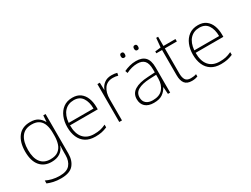

<svg xmlns="http://www.w3.org/2000/svg" viewBox="-72 -1399 3036 2326"><g transform="rotate(-30 1446.0 -236.5)"><path d="M287 -540Q356 -540 396 -513Q436 -486 459 -443H462L468 -530H500V22Q500 121 448.5 180.5Q397 240 276 240Q216 240 170.5 229.5Q125 219 89 204V163Q125 181 173 193Q221 205 277 205Q376 205 418.5 155.5Q461 106 461 23V-15Q461 -40 461.5 -61.5Q462 -83 464 -108H461Q441 -50 393.5 -20Q346 10 276 10Q174 10 116 -58.5Q58 -127 58 -258Q58 -388 116 -464Q174 -540 287 -540ZM289 -505Q192 -505 145 -439.5Q98 -374 98 -258Q98 -144 144.5 -84.5Q191 -25 279 -25Q352 -25 391.5 -56.5Q431 -88 446.5 -138.5Q462 -189 462 -246V-289Q462 -353 445.5 -401.5Q429 -450 391.5 -477.5Q354 -505 289 -505Z M878 -540Q946 -540 989.5 -507.5Q1033 -475 1054.5 -419.5Q1076 -364 1076 -294V-263H688Q687 -148 739.5 -86.5Q792 -25 890 -25Q939 -25 974.5 -32.5Q1010 -40 1055 -61V-23Q1016 -6 977.5 2Q939 10 889 10Q808 10 754.5 -24Q701 -58 674.5 -119Q648 -180 648 -260Q648 -337 674 -400.5Q700 -464 751 -502Q802 -540 878 -540ZM878 -505Q798 -505 748 -451.5Q698 -398 689 -297H1036Q1036 -390 997 -447.5Q958 -505 878 -505Z M1425 -538Q1447 -538 1466 -535.5Q1485 -533 1502 -528L1495 -492Q1477 -497 1460.5 -499.5Q1444 -502 1423 -502Q1344 -502 1303.5 -446Q1263 -390 1263 -295V0H1225V-530H1259L1262 -429H1265Q1281 -475 1321.5 -506.5Q1362 -538 1425 -538Z M1767 -539Q1852 -539 1894.5 -494.5Q1937 -450 1937 -353V0H1906L1899 -98H1897Q1873 -52 1829.5 -21Q1786 10 1707 10Q1629 10 1587.5 -28Q1546 -66 1546 -133Q1546 -212 1611.5 -252.5Q1677 -293 1798 -299L1898 -305V-345Q1898 -431 1865 -467.5Q1832 -504 1766 -504Q1689 -504 1609 -464L1597 -498Q1635 -516 1678 -527.5Q1721 -539 1767 -539ZM1802 -268Q1700 -263 1643 -231Q1586 -199 1586 -133Q1586 -81 1619 -52.5Q1652 -24 1711 -24Q1805 -24 1851 -77.5Q1897 -131 1898 -219V-272ZM1638 -679Q1638 -694 1644.5 -703.5Q1651 -713 1666 -713Q1683 -713 1689 -703.5Q1695 -694 1695 -679Q1695 -663 1689 -653.5Q1683 -644 1666 -644Q1651 -644 1644.5 -653.5Q1638 -663 1638 -679ZM1823 -679Q1823 -694 1829.5 -703.5Q1836 -713 1851 -713Q1868 -713 1874 -703.5Q1880 -694 1880 -679Q1880 -663 1874 -653.5Q1868 -644 1851 -644Q1836 -644 1829.5 -653.5Q1823 -663 1823 -679Z M2242 -25Q2265 -25 2284.5 -28Q2304 -31 2320 -37V-4Q2304 2 2284 6Q2264 10 2239 10Q2170 10 2140 -29Q2110 -68 2110 -143V-496H2030V-522L2110 -531L2122 -659H2149V-530H2317V-496H2149V-146Q2149 -87 2169.5 -56Q2190 -25 2242 -25Z M2635 -540Q2703 -540 2746.5 -507.5Q2790 -475 2811.5 -419.5Q2833 -364 2833 -294V-263H2445Q2444 -148 2496.5 -86.5Q2549 -25 2647 -25Q2696 -25 2731.5 -32.5Q2767 -40 2812 -61V-23Q2773 -6 2734.5 2Q2696 10 2646 10Q2565 10 2511.5 -24Q2458 -58 2431.5 -119Q2405 -180 2405 -260Q2405 -337 2431 -400.5Q2457 -464 2508 -502Q2559 -540 2635 -540ZM2635 -505Q2555 -505 2505 -451.5Q2455 -398 2446 -297H2793Q2793 -390 2754 -447.5Q2715 -505 2635 -505Z"/></g></svg>

Font: Noto Sans Devanagari ExtraLight
Style: Regular
Weight: 200
Designer: Jelle Bosma - Monotype Design Team
Foundry: Monotype Imaging Inc.
Version: Version 2.004; ttfautohint (v1.8.4.7-5d5b)